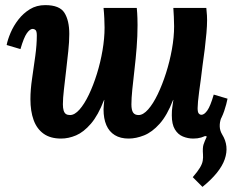

<svg xmlns="http://www.w3.org/2000/svg" viewBox="-20 -531 959 751"><path d="M772 200 734 162Q753 140 762 125Q771 110 773 97.5Q775 85 774 73Q772 47 776 34.5Q780 22 789 3L779 0V-69L824 -151L864 -136L845 -69Q839 -53 839.5 -36.5Q840 -20 849 -5Q877 40 859 92Q841 144 772 200ZM219 11Q177 11 150.5 -8Q124 -27 111.5 -61.5Q99 -96 99 -143Q99 -180 105.5 -224Q112 -268 118 -312Q124 -356 124 -392Q124 -409 119 -413.5Q114 -418 108 -418Q97 -418 85 -401Q73 -384 60 -339L6 -355Q10 -376 21.5 -403Q33 -430 52 -454.5Q71 -479 97 -495Q123 -511 157 -511Q213 -511 232 -481Q251 -451 251 -398Q251 -368 247 -330.5Q243 -293 238.5 -254Q234 -215 230 -180.5Q226 -146 226 -123Q226 -108 229 -98.5Q232 -89 238 -85Q244 -81 254 -81Q272 -81 291 -102.5Q310 -124 327.5 -160.5Q345 -197 359 -242Q373 -287 381 -334Q389 -381 389 -423Q389 -437 388 -459Q387 -481 385 -500H515Q517 -479 517.5 -460.5Q518 -442 518 -433Q518 -390 514.5 -345.5Q511 -301 506 -258.5Q501 -216 497.5 -181Q494 -146 494 -123Q494 -101 500.5 -91Q507 -81 522 -81Q540 -81 559.5 -103Q579 -125 597 -162.5Q615 -200 629.5 -245.5Q644 -291 652.5 -338.5Q661 -386 661 -428Q661 -442 660 -465Q659 -488 658 -500H787Q789 -479 789.5 -470.5Q790 -462 790 -452Q790 -431 787.5 -402Q785 -373 781 -340Q777 -307 772 -273Q769 -246 765.5 -220.5Q762 -195 759 -173Q756 -151 754.5 -134Q753 -117 753 -108Q753 -92 757.5 -87Q762 -82 768 -82Q779 -82 791 -99Q803 -116 816 -161L870 -145Q866 -124 857 -97Q848 -70 832 -45.5Q816 -21 792.5 -5Q769 11 736 11Q715 11 695.5 3Q676 -5 664 -25Q652 -45 652 -80Q652 -100 654 -111.5Q656 -123 658 -140H657Q634 -80 604.5 -47Q575 -14 543.5 -1.5Q512 11 483 11Q451 11 429 -2.5Q407 -16 396 -41.5Q385 -67 385 -103Q385 -111 386 -120.5Q387 -130 388 -140H387Q364 -80 335.5 -47Q307 -14 277.5 -1.5Q248 11 219 11Z"/></svg>

Font: Lora
Style: Bold Italic
Weight: 700
Italic angle: -3°
Designer: Olga Karpushina, Alexei Vanyashin (Cyrillic)
Foundry: Cyreal
Version: Version 3.004